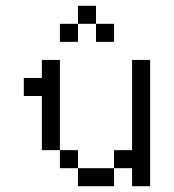

<svg xmlns="http://www.w3.org/2000/svg" viewBox="-20 -645 602 665"><path d="M62.5 -312.5H125V-125H187.5V-437.5H125V-375H62.5ZM187.5 -62.5H250V-125H187.5ZM187.5 -500H250V-562.5H187.5ZM250 0H375V-62.5H250ZM250 -562.5H312.5V-625H250ZM312.5 -500H375V-562.5H312.5ZM375 -62.5H437.5V0H500V-437.5H437.5V-125H375Z"/></svg>

Font: ChillMoonMono
Style: Regular
Weight: 400
Designer: Warren2060
Foundry: ChillType
Version: Version 1.000;Glyphs 3.1.1 (3135)